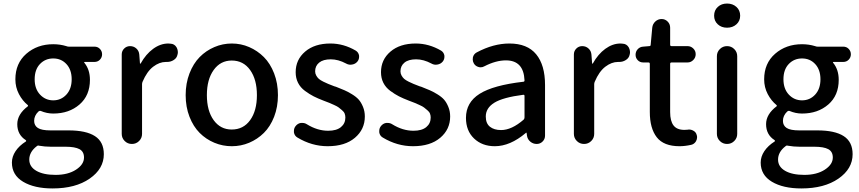

<svg xmlns="http://www.w3.org/2000/svg" viewBox="-20 -809 4825 1079"><path d="M275.4 250Q172.9 250 109.9 212.4Q46.9 174.8 46.9 104.5Q46.9 71.3 67.4 40.5Q87.9 9.8 125 -13.7Q127 -14.6 127 -17.1Q127 -19.5 125 -21.5Q77.1 -51.8 77.1 -111.3Q77.1 -167 136.7 -211.9Q137.7 -212.9 137.7 -214.8Q137.7 -216.8 136.7 -217.8Q106.4 -242.2 86.4 -280.3Q66.4 -318.4 66.4 -363.3Q66.4 -453.1 127.9 -506.8Q189.5 -560.5 279.3 -560.5Q317.4 -560.5 352.5 -549.8Q359.4 -546.9 366.2 -546.9H510.7Q529.3 -546.9 541.5 -534.2Q553.7 -521.5 553.7 -503.9Q553.7 -486.3 541.5 -473.6Q529.3 -460.9 510.7 -460.9H456.1Q454.1 -460.9 453.1 -459Q452.1 -457 454.1 -456.1Q485.4 -418 485.4 -360.4Q485.4 -272.5 426.8 -221.7Q368.2 -170.9 279.3 -170.9Q243.2 -170.9 209 -185.5Q202.1 -187.5 196.3 -182.6Q171.9 -159.2 171.9 -129.9Q171.9 -103.5 192.9 -89.8Q213.9 -76.2 263.7 -76.2H365.2Q463.9 -76.2 513.7 -43.9Q563.5 -11.7 563.5 57.6Q563.5 139.6 483.9 194.8Q404.3 250 275.4 250ZM382.8 -363.3Q382.8 -417 353.5 -448.7Q324.2 -480.5 279.3 -480.5Q234.4 -480.5 204.6 -449.2Q174.8 -418 174.8 -363.3Q174.8 -309.6 205.1 -277.3Q235.4 -245.1 279.3 -245.1Q323.2 -245.1 353 -277.3Q382.8 -309.6 382.8 -363.3ZM292 173.8Q362.3 173.8 407.2 144.5Q452.1 115.2 452.1 76.2Q452.1 43 426.8 29.3Q401.4 15.6 348.6 15.6H265.6Q232.4 15.6 199.2 9.8Q197.3 8.8 195.3 8.8Q190.4 8.8 186.5 12.7Q144.5 44.9 144.5 87.9Q144.5 127.9 184.1 150.9Q223.6 173.8 292 173.8Z M664.1 -56.6V-502.9Q664.1 -522.5 677.7 -536.1Q691.4 -549.8 710.9 -549.8Q731.4 -549.8 746.1 -536.6Q760.7 -523.4 762.7 -502.9L766.6 -452.1Q767.6 -451.2 769 -451.2Q770.5 -451.2 770.5 -452.1Q799.8 -504.9 840.8 -534.7Q881.8 -564.5 925.8 -564.5Q932.6 -564.5 938.5 -563.5Q960 -562.5 971.7 -543.9Q979.5 -530.3 979.5 -514.6Q979.5 -508.8 977.5 -502Q973.6 -482.4 956.1 -471.7Q939.5 -460.9 918.9 -460.9Q918 -460.9 917 -460.9Q915 -460.9 912.1 -460.9Q876 -460.9 840.8 -434.1Q805.7 -407.2 781.2 -349.6Q778.3 -342.8 778.3 -335.9V-56.6Q778.3 -33.2 761.7 -16.6Q745.1 0 721.2 0Q697.3 0 680.7 -16.6Q664.1 -33.2 664.1 -56.6Z M1023.4 -274.4Q1023.4 -340.8 1044.9 -396.5Q1066.4 -452.1 1102.1 -488.3Q1137.7 -524.4 1184.6 -544.4Q1231.4 -564.5 1282.7 -564.5Q1334 -564.5 1380.4 -544.4Q1426.8 -524.4 1462.9 -488.3Q1499 -452.1 1520.5 -396.5Q1542 -340.8 1542 -274.4Q1542 -208 1520.5 -152.8Q1499 -97.7 1462.9 -62Q1426.8 -26.4 1380.4 -6.8Q1334 12.7 1282.7 12.7Q1231.4 12.7 1184.6 -6.8Q1137.7 -26.4 1102.1 -62Q1066.4 -97.7 1044.9 -152.8Q1023.4 -208 1023.4 -274.4ZM1282.2 -81.1Q1347.7 -81.1 1385.7 -133.8Q1423.8 -186.5 1423.8 -274.4Q1423.8 -362.3 1385.7 -415.5Q1347.7 -468.8 1282.2 -468.8Q1218.8 -468.8 1180.7 -415.5Q1142.6 -362.3 1142.6 -274.4Q1142.6 -186.5 1180.7 -133.8Q1218.8 -81.1 1282.2 -81.1Z M1821.3 12.7Q1732.4 12.7 1651.4 -36.1Q1634.8 -45.9 1631.8 -65.4Q1631.8 -69.3 1631.8 -73.2Q1631.8 -87.9 1640.6 -99.6Q1652.3 -115.2 1670.9 -118.2Q1674.8 -118.2 1678.7 -118.2Q1693.4 -118.2 1705.1 -110.4Q1763.7 -74.2 1824.2 -74.2Q1871.1 -74.2 1896 -94.7Q1920.9 -115.2 1920.9 -148.4Q1920.9 -160.2 1917 -170.4Q1913.1 -180.7 1901.9 -189.9Q1890.6 -199.2 1883.3 -205.1Q1876 -210.9 1856.4 -219.7Q1836.9 -228.5 1829.6 -231.4Q1822.3 -234.4 1798.8 -243.2Q1765.6 -255.9 1742.7 -267.6Q1719.7 -279.3 1693.8 -298.3Q1668 -317.4 1654.8 -343.8Q1641.6 -370.1 1641.6 -403.3Q1641.6 -473.6 1694.8 -519Q1748 -564.5 1836.9 -564.5Q1911.1 -564.5 1979.5 -524.4Q1995.1 -514.6 1998 -496.1Q1998 -493.2 1998 -489.3Q1998 -475.6 1989.3 -463.9Q1977.5 -449.2 1959 -446.3Q1955.1 -445.3 1950.2 -445.3Q1936.5 -445.3 1924.8 -452.1Q1880.9 -475.6 1838.9 -475.6Q1795.9 -475.6 1773.4 -457Q1751 -438.5 1751 -408.2Q1751 -395.5 1757.3 -384.3Q1763.7 -373 1772 -365.7Q1780.3 -358.4 1796.9 -350.1Q1813.5 -341.8 1824.7 -337.4Q1835.9 -333 1858.4 -324.2Q1864.3 -322.3 1868.2 -321.3Q1897.5 -309.6 1915 -302.2Q1932.6 -294.9 1957.5 -279.8Q1982.4 -264.6 1996.1 -249Q2009.8 -233.4 2020 -208.5Q2030.3 -183.6 2030.3 -154.3Q2030.3 -82 1974.6 -34.7Q1918.9 12.7 1821.3 12.7Z M2300.8 12.7Q2211.9 12.7 2130.9 -36.1Q2114.3 -45.9 2111.3 -65.4Q2111.3 -69.3 2111.3 -73.2Q2111.3 -87.9 2120.1 -99.6Q2131.8 -115.2 2150.4 -118.2Q2154.3 -118.2 2158.2 -118.2Q2172.9 -118.2 2184.6 -110.4Q2243.2 -74.2 2303.7 -74.2Q2350.6 -74.2 2375.5 -94.7Q2400.4 -115.2 2400.4 -148.4Q2400.4 -160.2 2396.5 -170.4Q2392.6 -180.7 2381.3 -189.9Q2370.1 -199.2 2362.8 -205.1Q2355.5 -210.9 2335.9 -219.7Q2316.4 -228.5 2309.1 -231.4Q2301.8 -234.4 2278.3 -243.2Q2245.1 -255.9 2222.2 -267.6Q2199.2 -279.3 2173.3 -298.3Q2147.5 -317.4 2134.3 -343.8Q2121.1 -370.1 2121.1 -403.3Q2121.1 -473.6 2174.3 -519Q2227.5 -564.5 2316.4 -564.5Q2390.6 -564.5 2459 -524.4Q2474.6 -514.6 2477.5 -496.1Q2477.5 -493.2 2477.5 -489.3Q2477.5 -475.6 2468.8 -463.9Q2457 -449.2 2438.5 -446.3Q2434.6 -445.3 2429.7 -445.3Q2416 -445.3 2404.3 -452.1Q2360.4 -475.6 2318.4 -475.6Q2275.4 -475.6 2252.9 -457Q2230.5 -438.5 2230.5 -408.2Q2230.5 -395.5 2236.8 -384.3Q2243.2 -373 2251.5 -365.7Q2259.8 -358.4 2276.4 -350.1Q2293 -341.8 2304.2 -337.4Q2315.4 -333 2337.9 -324.2Q2343.8 -322.3 2347.7 -321.3Q2377 -309.6 2394.5 -302.2Q2412.1 -294.9 2437 -279.8Q2461.9 -264.6 2475.6 -249Q2489.3 -233.4 2499.5 -208.5Q2509.8 -183.6 2509.8 -154.3Q2509.8 -82 2454.1 -34.7Q2398.4 12.7 2300.8 12.7Z M2760.7 12.7Q2689.5 12.7 2644 -30.8Q2598.6 -74.2 2598.6 -146.5Q2598.6 -233.4 2675.3 -281.7Q2752 -330.1 2920.9 -349.6Q2927.7 -349.6 2927.7 -357.4Q2922.9 -469.7 2823.2 -469.7Q2766.6 -469.7 2702.1 -436.5Q2692.4 -430.7 2680.7 -430.7Q2674.8 -430.7 2668.9 -432.6Q2651.4 -437.5 2642.6 -453.1Q2636.7 -463.9 2636.7 -474.6Q2636.7 -481.4 2637.7 -487.3Q2642.6 -505.9 2659.2 -514.6Q2752.9 -564.5 2842.8 -564.5Q2943.4 -564.5 2993.2 -503.9Q3043 -443.4 3043 -331.1V-46.9Q3043 -27.3 3029.3 -13.7Q3015.6 0 2996.1 0Q2975.6 0 2960 -13.2Q2944.3 -26.4 2941.4 -46.9L2939.5 -61.5Q2938.5 -63.5 2937 -63.5Q2935.5 -63.5 2934.6 -61.5Q2846.7 12.7 2760.7 12.7ZM2795.9 -78.1Q2855.5 -78.1 2922.9 -136.7Q2927.7 -141.6 2927.7 -149.4V-269.5Q2927.7 -276.4 2921.9 -276.4Q2921.9 -276.4 2920.9 -276.4Q2806.6 -261.7 2758.3 -231.9Q2710 -202.1 2710 -154.3Q2710 -115.2 2733.4 -96.7Q2756.8 -78.1 2795.9 -78.1Z M3205.1 -56.6V-502.9Q3205.1 -522.5 3218.8 -536.1Q3232.4 -549.8 3252 -549.8Q3272.5 -549.8 3287.1 -536.6Q3301.8 -523.4 3303.7 -502.9L3307.6 -452.1Q3308.6 -451.2 3310.1 -451.2Q3311.5 -451.2 3311.5 -452.1Q3340.8 -504.9 3381.8 -534.7Q3422.9 -564.5 3466.8 -564.5Q3473.6 -564.5 3479.5 -563.5Q3501 -562.5 3512.7 -543.9Q3520.5 -530.3 3520.5 -514.6Q3520.5 -508.8 3518.6 -502Q3514.6 -482.4 3497.1 -471.7Q3480.5 -460.9 3460 -460.9Q3459 -460.9 3458 -460.9Q3456.1 -460.9 3453.1 -460.9Q3417 -460.9 3381.8 -434.1Q3346.7 -407.2 3322.3 -349.6Q3319.3 -342.8 3319.3 -335.9V-56.6Q3319.3 -33.2 3302.7 -16.6Q3286.1 0 3262.2 0Q3238.3 0 3221.7 -16.6Q3205.1 -33.2 3205.1 -56.6Z M3798.8 12.7Q3710 12.7 3670.9 -37.6Q3631.8 -87.9 3631.8 -179.7V-450.2Q3631.8 -458 3624 -458H3594.7Q3576.2 -458 3564 -470.7Q3551.8 -483.4 3551.8 -501Q3551.8 -519.5 3564 -532.7Q3576.2 -545.9 3594.7 -546.9L3628.9 -549.8Q3636.7 -549.8 3636.7 -557.6L3645.5 -653.3Q3647.5 -673.8 3662.6 -688Q3677.7 -702.1 3698.2 -702.1Q3717.8 -702.1 3731.9 -688Q3746.1 -673.8 3746.1 -653.3V-557.6Q3746.1 -549.8 3753.9 -549.8H3843.8Q3862.3 -549.8 3876 -536.6Q3889.6 -523.4 3889.6 -504.4Q3889.6 -485.4 3876 -471.7Q3862.3 -458 3843.8 -458H3753.9Q3746.1 -458 3746.1 -450.2V-178.7Q3746.1 -128.9 3765.1 -104Q3784.2 -79.1 3826.2 -79.1Q3834 -79.1 3843.8 -80.1Q3847.7 -81.1 3851.6 -81.1Q3865.2 -81.1 3877 -74.2Q3891.6 -66.4 3895.5 -49.8Q3897.5 -43.9 3897.5 -38.1Q3897.5 -26.4 3891.6 -15.6Q3881.8 1 3864.3 4.9Q3829.1 12.7 3798.8 12.7Z M4008.8 -56.6V-493.2Q4008.8 -516.6 4025.4 -533.2Q4042 -549.8 4065.9 -549.8Q4089.8 -549.8 4106.4 -533.2Q4123 -516.6 4123 -493.2V-56.6Q4123 -33.2 4106.4 -16.6Q4089.8 0 4065.9 0Q4042 0 4025.4 -16.6Q4008.8 -33.2 4008.8 -56.6ZM3993.2 -720.7Q3993.2 -751 4013.7 -770Q4034.2 -789.1 4065.9 -789.1Q4097.7 -789.1 4118.7 -770Q4139.6 -751 4139.6 -720.7Q4139.6 -691.4 4118.7 -672.4Q4097.7 -653.3 4065.9 -653.3Q4034.2 -653.3 4013.7 -672.4Q3993.2 -691.4 3993.2 -720.7Z M4483.4 250Q4380.9 250 4317.9 212.4Q4254.9 174.8 4254.9 104.5Q4254.9 71.3 4275.4 40.5Q4295.9 9.8 4333 -13.7Q4335 -14.6 4335 -17.1Q4335 -19.5 4333 -21.5Q4285.2 -51.8 4285.2 -111.3Q4285.2 -167 4344.7 -211.9Q4345.7 -212.9 4345.7 -214.8Q4345.7 -216.8 4344.7 -217.8Q4314.5 -242.2 4294.4 -280.3Q4274.4 -318.4 4274.4 -363.3Q4274.4 -453.1 4335.9 -506.8Q4397.5 -560.5 4487.3 -560.5Q4525.4 -560.5 4560.5 -549.8Q4567.4 -546.9 4574.2 -546.9H4718.8Q4737.3 -546.9 4749.5 -534.2Q4761.7 -521.5 4761.7 -503.9Q4761.7 -486.3 4749.5 -473.6Q4737.3 -460.9 4718.8 -460.9H4664.1Q4662.1 -460.9 4661.1 -459Q4660.2 -457 4662.1 -456.1Q4693.4 -418 4693.4 -360.4Q4693.4 -272.5 4634.8 -221.7Q4576.2 -170.9 4487.3 -170.9Q4451.2 -170.9 4417 -185.5Q4410.2 -187.5 4404.3 -182.6Q4379.9 -159.2 4379.9 -129.9Q4379.9 -103.5 4400.9 -89.8Q4421.9 -76.2 4471.7 -76.2H4573.2Q4671.9 -76.2 4721.7 -43.9Q4771.5 -11.7 4771.5 57.6Q4771.5 139.6 4691.9 194.8Q4612.3 250 4483.4 250ZM4590.8 -363.3Q4590.8 -417 4561.5 -448.7Q4532.2 -480.5 4487.3 -480.5Q4442.4 -480.5 4412.6 -449.2Q4382.8 -418 4382.8 -363.3Q4382.8 -309.6 4413.1 -277.3Q4443.4 -245.1 4487.3 -245.1Q4531.2 -245.1 4561 -277.3Q4590.8 -309.6 4590.8 -363.3ZM4500 173.8Q4570.3 173.8 4615.2 144.5Q4660.2 115.2 4660.2 76.2Q4660.2 43 4634.8 29.3Q4609.4 15.6 4556.6 15.6H4473.6Q4440.4 15.6 4407.2 9.8Q4405.3 8.8 4403.3 8.8Q4398.4 8.8 4394.5 12.7Q4352.5 44.9 4352.5 87.9Q4352.5 127.9 4392.1 150.9Q4431.6 173.8 4500 173.8Z"/></svg>

Font: Gen Jyuu Gothic P Medium
Style: Regular
Weight: 500
Designer: [Source Han Sans]
Ryoko NISHIZUKA  (kana & ideographs); Paul D. Hunt (Latin, Greek & Cyrillic); Wenlong ZHANG  (bopomofo
Version: Version 1.002.20150607